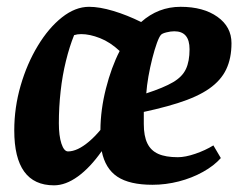

<svg xmlns="http://www.w3.org/2000/svg" viewBox="-20 -533 706 564"><path d="M138.6 11.4Q21.9 11.4 21.9 -150Q21.9 -217 40.6 -281.5Q59.3 -346 91.1 -398.5Q122.8 -451 162 -482Q201.2 -513 241.6 -513Q272.3 -513 312.8 -500.9Q353.3 -488.7 394.6 -468.3Q444.8 -513 510.5 -513Q577.4 -513 618.7 -483.6Q660 -454.3 660 -406.2Q660 -361.8 644.5 -329.3Q629.1 -296.9 594.7 -272.7Q560.2 -248.5 502.1 -230.1Q444 -211.6 358 -195.2L402.4 -229.8V-168.8Q402.4 -133.4 412.8 -112Q423.1 -90.6 445 -80.9Q466.8 -71.2 502.4 -71.2Q524.4 -71.2 553.8 -81.3Q583.3 -91.4 606.8 -105.9L628.7 -68.7Q608.7 -46.1 576.3 -28.1Q543.9 -10 505.4 -0.1Q466.9 9.8 427.9 9.8Q360.6 9.8 324.8 -13.9Q289.1 -37.6 278.8 -89Q245 -40.9 208.9 -14.7Q172.9 11.4 138.6 11.4ZM179.8 -88.2Q193.4 -88.2 208.9 -95.4Q224.4 -102.7 241.3 -117Q258.2 -131.3 275 -151.3Q275.4 -210.9 291.2 -273Q306.9 -335 331.5 -383.2Q303.8 -409.2 273.7 -421Q243.6 -432.8 218.7 -432.8Q212.8 -432.8 207.7 -432.1Q202.7 -431.3 197.7 -429.8Q184.1 -396.3 173.7 -353.9Q163.2 -311.5 158.1 -265Q152.9 -218.5 152.9 -171Q152.9 -134.2 160.4 -111.2Q168 -88.2 179.8 -88.2ZM409.7 -258.7Q461.2 -275.5 488.3 -291.5Q515.5 -307.4 526.1 -330.1Q536.8 -352.7 536.8 -388.3Q536.8 -414.8 525.7 -427.9Q514.6 -441.1 492 -441.1Q481.2 -441.1 468.8 -437.9Q456.4 -434.8 453 -430.8Q447.9 -425.7 441 -406.9Q434.2 -388.1 427.5 -361.9Q420.8 -335.6 416 -308.5Q411.3 -281.3 409.7 -258.7Z"/></svg>

Font: Faustina Light
Style: Italic
Weight: 300
Italic angle: -8°
Designer: Alfonso Garcia
Foundry: http://www.omnibus-type.com
Version: Version 1.200